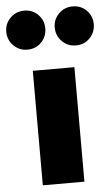

<svg xmlns="http://www.w3.org/2000/svg" viewBox="-130 -854 521 892"><g transform="rotate(-5 130.0 -408.0)"><path d="M227 -534V0H33V-534ZM108 -726Q108 -687 82 -660.5Q56 -634 17 -634Q-21 -634 -47.5 -660.5Q-74 -687 -74 -726Q-74 -763 -47.5 -789.5Q-21 -816 17 -816Q56 -816 82 -789.5Q108 -763 108 -726ZM334 -726Q334 -687 308 -660.5Q282 -634 243 -634Q205 -634 178.5 -660.5Q152 -687 152 -726Q152 -763 178.5 -789.5Q205 -816 243 -816Q282 -816 308 -789.5Q334 -763 334 -726Z"/></g></svg>

Font: Fira Sans Condensed Black
Style: Regular
Weight: 900
Width: 3
Designer: Carrois Corporate & Edenspiekermann AG
Foundry: Carrois Corporate GbR & Edenspiekermann AG
Version: Version 4.203